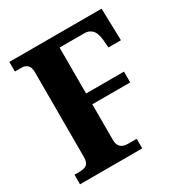

<svg xmlns="http://www.w3.org/2000/svg" viewBox="-166 -842 926 970"><g transform="rotate(-30 297.0 -357.0)"><path d="M23 0V-56H52Q82 -56 95.5 -67.5Q109 -79 109 -109V-604Q109 -634 95.5 -646Q82 -658 63 -658H23V-714H561L566 -527H493L489 -577Q484 -618 466.5 -634Q449 -650 426 -650H279V-382H500V-319H279V-111Q279 -56 335 -56H386V0Z"/></g></svg>

Font: Noto Serif SemiCondensed ExtraBold
Style: Regular
Weight: 800
Width: 4
Designer: Monotype Design Team
Foundry: Monotype Imaging Inc.
Version: Version 2.015